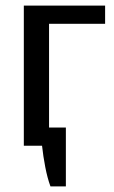

<svg xmlns="http://www.w3.org/2000/svg" viewBox="-20 -520 405 685"><path d="M65 0V-500H355V-435H155V0ZM160 145Q149 115 141.5 76Q134 37 130 0H65V-65H215V145Z"/></svg>

Font: Cuprum
Style: Regular
Weight: 400
Designer: Jovanny Lemonad
Foundry: Jovanny Lemonad
Version: Version 3.000